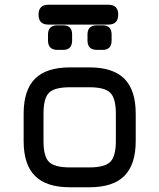

<svg xmlns="http://www.w3.org/2000/svg" viewBox="-20 -792 674 812"><path d="M185 -688Q143 -688 143 -730Q143 -772 185 -772H438Q480 -772 480 -730Q480 -688 438 -688ZM223 -581Q183 -581 183 -621V-646Q183 -685 223 -685H247Q285 -685 285 -646V-621Q285 -581 247 -581ZM390 -581Q350 -581 350 -621V-646Q350 -685 390 -685H414Q452 -685 452 -646V-621Q452 -581 414 -581ZM276 0Q176 0 128 -48Q80 -96 80 -195V-311Q80 -411 128 -459Q176 -507 276 -507H358Q458 -507 506 -459Q554 -411 554 -311V-196Q554 -96 506 -48Q458 0 358 0ZM164 -195Q164 -130 187.5 -107Q211 -84 276 -84H358Q423 -84 446.5 -107.5Q470 -131 470 -196V-311Q470 -376 446.5 -399.5Q423 -423 358 -423H276Q211 -423 187.5 -400Q164 -377 164 -311Z"/></svg>

Font: Jura
Style: Bold
Weight: 700
Designer: Daniel Johnson, Alexei Vanyashin
Foundry: Daniel Johnson
Version: Version 5.103